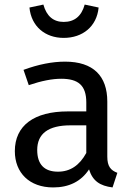

<svg xmlns="http://www.w3.org/2000/svg" viewBox="-20 -809 584 841"><path d="M259 -643C342 -643 404 -693 412 -776L351 -789C337 -738 306 -713 259 -713C214 -713 184 -738 170 -789L109 -776C117 -693 178 -643 259 -643ZM450 -364C450 -476 389 -539 265 -539C209 -539 148 -527 83 -503L106 -436C162 -455 209 -464 248 -464C323 -464 358 -435 358 -360V-321H277C129 -321 45 -259 45 -147C45 -52 109 12 213 12C282 12 335 -14 370 -67C386 -16 418 5 473 12L494 -52C465 -63 450 -80 450 -123ZM234 -57C174 -57 143 -89 143 -152C143 -224 192 -260 289 -260H358V-139C328 -84 287 -57 234 -57Z"/></svg>

Font: Fira Sans
Style: Regular
Weight: 400
Designer: Carrois Corporate & Edenspiekermann AG
Foundry: Carrois Corporate GbR & Edenspiekermann AG
Version: Version 4.203